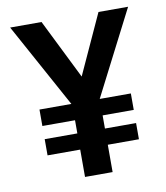

<svg xmlns="http://www.w3.org/2000/svg" viewBox="-73 -685 647 747"><g transform="rotate(-10 250.0 -311.5)"><path d="M312 0H203V-108H74V-172H203V-224H74V-289H200L17 -623H141L258 -387L366 -623H483L312 -289H435V-224H312V-172H435V-108H312Z"/></g></svg>

Font: Ligconsolata
Style: Bold
Weight: 700
Monospace: yes
Designer: Raph Levien, Cyreal, Brenton Simpson
Foundry: Raph Levien, Cyreal, Google
Version: Version 3.001; ttfautohint (v1.8.2.53-6de2)